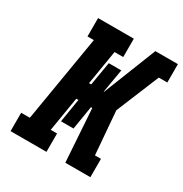

<svg xmlns="http://www.w3.org/2000/svg" viewBox="-170 -866 950 996"><g transform="rotate(30 305.0 -367.5)"><path d="M32 0V-110H84L170 -625H132V-735H346V-625H294L260 -419H273L297 -560H372L348 -419H350L475 -735H610V-625H559L453 -368L474 -110H510V0H360L339 -316H331L308 -175H233L256 -316H243L209 -110H247V0Z"/></g></svg>

Font: Iosevka Slab XBdExObl
Style: Regular
Weight: 800
Width: 7
Italic angle: -9°
Monospace: yes
Designer: Belleve Invis
Foundry: Belleve Invis
Version: Version 11.1.0; ttfautohint (v1.8.3)